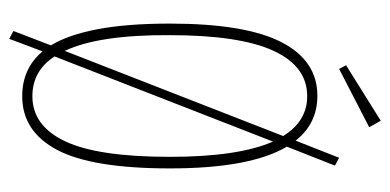

<svg xmlns="http://www.w3.org/2000/svg" viewBox="-234 -570 843 415"><g transform="rotate(90 187.5 -362.5)"><path d="M64 39 47 30 78 -51Q55 -89 43 -152.5Q31 -216 31 -308Q31 -471 71 -549Q111 -627 187 -627Q247 -627 284 -580L321 -674L338 -665L297 -561Q344 -482 344 -308Q344 -140 304 -64.5Q264 11 188 11Q128 11 91 -33ZM56 -308Q55 -155 90 -81L274 -553Q242 -605 188 -605Q123 -605 89.5 -531.5Q56 -458 56 -308ZM188 -11Q252 -11 285.5 -82Q319 -153 319 -308Q319 -456 286 -531L102 -59Q133 -11 188 -11ZM129 -674 121 -689 241 -764 255 -739Z"/></g></svg>

Font: Inconsolata Condensed ExtraLight
Style: Regular
Weight: 200
Width: 3
Monospace: yes
Designer: Raph Levien, Cyreal, Brenton Simpson
Foundry: Raph Levien, Cyreal, Google
Version: Version 3.100; ttfautohint (v1.8.4.7-5d5b)